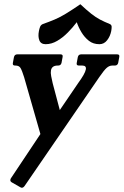

<svg xmlns="http://www.w3.org/2000/svg" viewBox="-20 -697 585 908"><path d="M186 -11 94 -332Q84 -364 77 -375.5Q70 -387 53 -387H51Q38 -387 41 -400L46 -427Q49 -440 62 -440H266Q279 -440 276 -427L271 -400Q268 -387 255 -387H253Q225 -387 221 -364Q219 -353 222 -337Q225 -321 229 -304L277 -123ZM253 -162 351 -306Q365 -325 374.5 -341.5Q384 -358 386 -369Q389 -387 369 -387H353Q340 -387 343 -400L348 -427Q351 -440 364 -440H534Q547 -440 544 -427L539 -400Q536 -387 523 -387H511Q497 -387 484.5 -376Q472 -365 450 -333L96 183Q87 195 77 189L35 165Q25 159 31 147L181 -78ZM343 -592Q325 -568 301.5 -544Q278 -520 251 -504Q224 -488 196 -488Q173 -488 166 -506.5Q159 -525 164 -550Q166 -561 169.5 -570Q173 -579 182 -583Q213 -594 238 -604.5Q263 -615 291 -632Q319 -649 360 -677Q390 -649 411.5 -632Q433 -615 453 -604.5Q473 -594 500 -583Q508 -579 508 -570Q508 -561 506 -550Q501 -525 486.5 -506.5Q472 -488 450 -488Q421 -488 400.5 -504Q380 -520 365.5 -544Q351 -568 343 -592Z"/></svg>

Font: Young Serif Light
Style: Italic
Weight: 300
Italic angle: -10.979°
Designer: Bastien Sozeau
Foundry: NBR — Bastien Sozeau
Version: Version 5.001